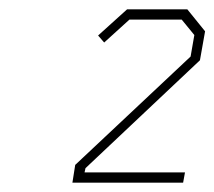

<svg xmlns="http://www.w3.org/2000/svg" viewBox="-20 -757 459 411"><path d="M135 -366 141 -404 388 -636 396 -682 369 -715H257L203 -666L190 -681L252 -737H381L419 -690L408 -628L163 -397L161 -388H376L372 -366Z"/></svg>

Font: Tomorrow Thin
Style: Italic
Weight: 250
Italic angle: -10°
Designer: Tony de Marco, Monica Rizzolli
Foundry: Just in Type
Version: Version 2.002